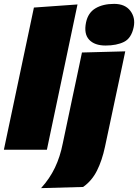

<svg xmlns="http://www.w3.org/2000/svg" viewBox="-38 -773 713 991"><path d="M-18 0Q-7 -51.5 3.2 -100.5Q13.5 -149.5 27 -213L86 -492.5Q99 -552.5 111.2 -611.5Q123.5 -670.5 137 -734L362 -750Q350 -693 336.5 -629Q323 -565 308 -493.5L249 -213.5Q235.5 -149.5 225.2 -100.8Q215 -52 204 0ZM174 198Q218.5 149 245.5 92.5Q272.5 36 286 -33L324 -213L334.5 -263Q346.5 -318.5 355 -359.2Q363.5 -400 370.8 -434Q378 -468 385 -502L608.5 -508Q601 -472.5 593.8 -437.8Q586.5 -403 577.5 -361.2Q568.5 -319.5 556.5 -263Q543.5 -201 530.5 -140.5Q517.5 -80 504 -16Q489 55 462.5 107.8Q436 160.5 391 192ZM507 -538Q450 -538 422 -568.2Q394 -598.5 406 -657Q416.5 -707.5 455 -730.2Q493.5 -753 551 -753Q607.5 -753 634.8 -717Q662 -681 652 -633Q640 -575.5 602 -556.8Q564 -538 507 -538Z"/></svg>

Font: Commissioner Black
Style: Italic
Weight: 900
Italic angle: -12°
Designer: Kostas Bartsokas
Foundry: Kostas Bartsokas
Version: Version 1.000; ttfautohint (v1.8.3)